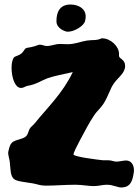

<svg xmlns="http://www.w3.org/2000/svg" viewBox="-20 -808 611 847"><path d="M570 -46C570 -49 571 -53 571 -56C571 -82 558 -100 536 -100C523 -100 509 -95 492 -95C484 -95 472 -101 457 -101C452 -101 446 -101 440 -101C438 -101 436 -101 434 -101C416 -103 304 -116 304 -127C304 -133 320 -166 332 -188C357 -234 371 -263 397 -302C408 -318 425 -332 437 -351C460 -388 465 -416 483 -441C502 -467 532 -486 532 -517C532 -547 505 -548 505 -562C505 -564 505 -568 505 -571C505 -604 467 -639 431 -639C430 -639 429 -639 428 -639C406 -628 389 -633 363 -629C337 -625 311 -613 279 -613C267 -613 255 -614 243 -614C224 -614 206 -605 187 -605C177 -605 165 -611 155 -611C150 -611 139 -605 125 -602C116 -599 99 -598 94 -595C88 -592 84 -579 73 -571C61 -562 46 -560 42 -555C35 -547 31 -529 31 -509C31 -466 46 -420 73 -420C84 -420 91 -427 100 -429C139 -435 163 -453 190 -463C226 -475 259 -480 301 -490C257 -397 188 -332 134 -265C129 -258 116 -248 113 -243C105 -232 105 -216 94 -206C78 -192 47 -193 32 -178C20 -166 16 -133 16 -135C16 -122 21 -110 23 -95C27 -60 25 -32 42 -18C55 -7 92 -5 125 1C147 5 157 11 182 11C221 11 267 7 312 7C342 7 370 13 394 13C415 13 432 7 451 7C480 7 497 19 515 19C559 19 565 -16 570 -46ZM355 -714C357 -722 358 -729 358 -735C358 -771 325 -788 291 -788C243 -788 229 -754 229 -714C229 -681 270 -668 278 -668C310 -668 350 -695 355 -714Z"/></svg>

Font: Freckle Face
Style: Regular
Weight: 400
Designer: Astigmatic (AOETI)
Foundry: Astigmatic (AOETI)
Version: Version 1.000